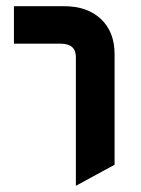

<svg xmlns="http://www.w3.org/2000/svg" viewBox="-20 -585 455 620"><path d="M225 15V-401Q225 -444 175 -444H25V-565H187Q262 -565 306 -523.5Q350 -482 350 -410V-53Z"/></svg>

Font: Tajawal
Style: Bold
Weight: 700
Designer: Boutros Fonts
Foundry: Created by Boutros International 2017
Version: Version 1.700